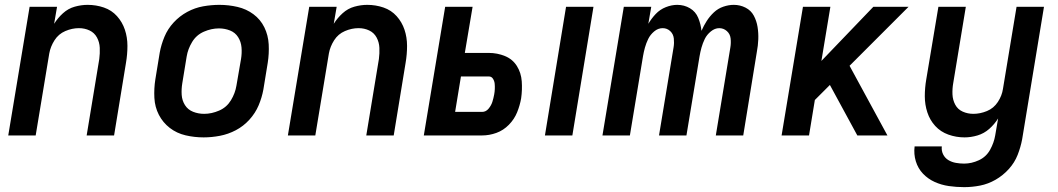

<svg xmlns="http://www.w3.org/2000/svg" viewBox="-20 -558 4360 791"><path d="M14 0H127L183 -338Q188 -366 204.5 -392Q221 -418 249 -430Q277 -442 305 -442Q329 -442 349 -432.5Q369 -423 379.5 -403.5Q390 -384 391 -361Q392 -338 389 -315L337 0H450L499 -299Q505 -334 505 -369Q505 -404 494.5 -435.5Q484 -467 462 -491.5Q440 -516 408 -527Q376 -538 341 -538Q315 -538 288 -530.5Q261 -523 239.5 -503.5Q218 -484 203 -460L215 -530H102Z M819 8Q852 8 886 1.5Q920 -5 951.5 -21.5Q983 -38 1007.5 -65Q1032 -92 1045.5 -124Q1059 -156 1065 -189L1083 -299Q1089 -337 1087 -375Q1085 -413 1069 -445.5Q1053 -478 1024 -499.5Q995 -521 958.5 -529.5Q922 -538 884 -538Q851 -538 817 -532Q783 -526 751.5 -509Q720 -492 695.5 -465.5Q671 -439 657.5 -406.5Q644 -374 638 -341L620 -231Q614 -193 616 -155Q618 -117 634.5 -85Q651 -53 679.5 -31Q708 -9 744.5 -0.5Q781 8 819 8ZM821 -89Q797 -89 775.5 -97.5Q754 -106 742 -125Q730 -144 728.5 -167.5Q727 -191 731 -215L749 -325Q754 -356 771.5 -385Q789 -414 820 -427.5Q851 -441 882 -441Q906 -441 927.5 -432.5Q949 -424 961 -405Q973 -386 975 -362.5Q977 -339 973 -315L954 -205Q949 -174 931.5 -145Q914 -116 883 -102.5Q852 -89 821 -89Z M1166 0H1279L1335 -338Q1340 -366 1356.5 -392Q1373 -418 1401 -430Q1429 -442 1457 -442Q1481 -442 1501 -432.5Q1521 -423 1531.5 -403.5Q1542 -384 1543 -361Q1544 -338 1541 -315L1489 0H1602L1651 -299Q1657 -334 1657 -369Q1657 -404 1646.5 -435.5Q1636 -467 1614 -491.5Q1592 -516 1560 -527Q1528 -538 1493 -538Q1467 -538 1440 -530.5Q1413 -523 1391.5 -503.5Q1370 -484 1355 -460L1367 -530H1254Z M2225 0H2338L2425 -530H2312ZM1726 0H1966Q1996 0 2025 -10.5Q2054 -21 2076.5 -44Q2099 -67 2110.5 -95.5Q2122 -124 2127 -153Q2132 -188 2129.5 -223Q2127 -258 2109.5 -286Q2092 -314 2060.5 -327Q2029 -340 1993 -340H1895L1927 -530H1814ZM1855 -97 1879 -243H1994Q2005 -243 2011 -233.5Q2017 -224 2018 -213Q2019 -202 2018.5 -191Q2018 -180 2016 -169Q2013 -153 2008.5 -138.5Q2004 -124 1993 -110.5Q1982 -97 1966 -97Z M2462 0H2575L2629 -326Q2632 -344 2637 -362Q2642 -380 2650.5 -397.5Q2659 -415 2675 -428.5Q2691 -442 2710 -442Q2728 -442 2741 -430Q2754 -418 2756 -399.5Q2758 -381 2755 -363L2695 0H2808L2862 -326Q2865 -344 2870 -362Q2875 -380 2883.5 -397.5Q2892 -415 2908.5 -428.5Q2925 -442 2943 -442Q2961 -442 2974.5 -430Q2988 -418 2990 -399.5Q2992 -381 2989 -363L2929 0H3042L3098 -344Q3103 -370 3104 -396Q3105 -422 3101 -447Q3097 -472 3085.5 -493.5Q3074 -515 3051.5 -526.5Q3029 -538 3003 -538Q2982 -538 2960 -530.5Q2938 -523 2921 -507Q2904 -491 2891.5 -471.5Q2879 -452 2870 -431Q2867 -459 2856.5 -484.5Q2846 -510 2822.5 -524Q2799 -538 2770 -538Q2747 -538 2723 -528.5Q2699 -519 2681.5 -500.5Q2664 -482 2651 -460L2663 -530H2550Z M3200 0H3313L3337 -146L3399 -208L3512 0H3636L3480 -287L3723 -530H3578L3364 -307L3401 -530H3288Z M3952 213Q3985 213 4018 206.5Q4051 200 4081.5 182.5Q4112 165 4136 138.5Q4160 112 4172.5 80Q4185 48 4191 16L4281 -530H4168L4112 -192Q4108 -164 4091 -138Q4074 -112 4046 -100.5Q4018 -89 3990 -89Q3967 -89 3946.5 -98Q3926 -107 3915.5 -126.5Q3905 -146 3904 -169Q3903 -192 3907 -215L3959 -530H3846L3796 -231Q3790 -196 3790 -161.5Q3790 -127 3800.5 -95Q3811 -63 3833 -39Q3855 -15 3887 -3.5Q3919 8 3954 8Q3980 8 4007 0Q4034 -8 4055.5 -27Q4077 -46 4092 -70L4080 0Q4075 30 4059 59Q4043 88 4013 102Q3983 116 3952 116Q3935 116 3918 113Q3901 110 3887 101.5Q3873 93 3865.5 78Q3858 63 3860 45H3748Q3744 77 3753 106.5Q3762 136 3782.5 157.5Q3803 179 3830.5 191.5Q3858 204 3889 208.5Q3920 213 3952 213Z"/></svg>

Font: Iosevka Sparkle Semibold
Style: Italic
Weight: 600
Italic angle: -9°
Designer: Belleve Invis
Foundry: Belleve Invis
Version: Version 4.5.0; ttfautohint (v1.8.3)